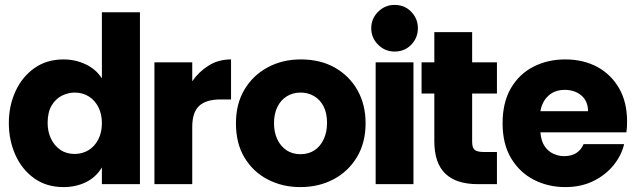

<svg xmlns="http://www.w3.org/2000/svg" viewBox="-20 -750 2588 782"><path d="M239 12Q169 12 119 -24Q69 -60 42.5 -119.5Q16 -179 16 -249Q16 -319 43 -378Q70 -437 120 -472.5Q170 -508 239 -508Q286 -508 328 -488.5Q370 -469 395 -431V-700H550V0H395V-68Q370 -27 329 -7.5Q288 12 239 12ZM284 -123Q315 -123 340 -138Q365 -153 380 -181.5Q395 -210 395 -248Q395 -285 381 -313Q367 -341 342 -357Q317 -373 284 -373Q259 -373 233.5 -361Q208 -349 191 -321.5Q174 -294 174 -249Q174 -214 187.5 -185.5Q201 -157 225.5 -140Q250 -123 284 -123Z M609 0V-496H763V-419Q789 -457 829 -482.5Q869 -508 921 -508V-345H878Q820 -345 791.5 -319Q763 -293 763 -233V0Z M1203 12Q1131 12 1071.5 -18.5Q1012 -49 976.5 -107Q941 -165 941 -248Q941 -327 975.5 -385Q1010 -443 1070 -475.5Q1130 -508 1205 -508Q1285 -508 1344 -474.5Q1403 -441 1436 -382.5Q1469 -324 1469 -248Q1469 -169 1434 -110.5Q1399 -52 1339 -20Q1279 12 1203 12ZM1204 -122Q1237 -122 1261 -138Q1285 -154 1298.5 -183Q1312 -212 1312 -249Q1312 -290 1297.5 -317.5Q1283 -345 1258.5 -359Q1234 -373 1204 -373Q1173 -373 1148.5 -358Q1124 -343 1110 -315Q1096 -287 1096 -248Q1096 -211 1109.5 -182.5Q1123 -154 1147 -138Q1171 -122 1204 -122Z M1587 -540Q1548 -540 1520 -568Q1492 -596 1492 -635Q1492 -674 1520 -702Q1548 -730 1587 -730Q1628 -730 1655 -702Q1682 -674 1682 -635Q1682 -596 1655 -568Q1628 -540 1587 -540ZM1510 0V-496H1664V0Z M1926 0Q1838 0 1793.5 -43Q1749 -86 1749 -175V-369H1697V-496H1749V-619H1903V-496H2004V-369H1903V-173Q1903 -148 1913.5 -139.5Q1924 -131 1949 -131H2004V0Z M2282 12Q2213 12 2155 -17.5Q2097 -47 2062 -105Q2027 -163 2027 -248Q2027 -333 2061 -391Q2095 -449 2153 -478.5Q2211 -508 2282 -508Q2356 -508 2412.5 -477.5Q2469 -447 2501.5 -390.5Q2534 -334 2534 -256Q2534 -246 2533.5 -234.5Q2533 -223 2531 -211H2181Q2184 -175 2198.5 -154Q2213 -133 2234.5 -123.5Q2256 -114 2277 -114Q2306 -114 2326 -126Q2346 -138 2357 -163H2522Q2511 -116 2478 -76Q2445 -36 2395.5 -12Q2346 12 2282 12ZM2181 -297H2375Q2375 -338 2348 -361Q2321 -384 2280 -384Q2240 -384 2214 -360.5Q2188 -337 2181 -297Z"/></svg>

Font: Rethink Sans ExtraBold
Style: Regular
Weight: 800
Designer: The Rethink Sans project authors (Hans Thiessen). DM Sans designed by Colophon Foundry.
Foundry: Rethink Communications LLC
Version: Version 1.001